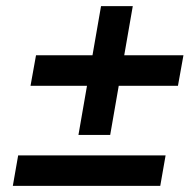

<svg xmlns="http://www.w3.org/2000/svg" viewBox="-20 -673 640 629"><path d="M265 -392H80L98 -492H283L311 -653H415L387 -492H581L563 -392H369L341 -231H237ZM39.5 -164H522.5L505 -64H22Z"/></svg>

Font: JuliaMono Italic
Style: Regular
Weight: 400
Italic angle: -9°
Monospace: yes
Designer: cormullion
Foundry: corm
Version: Version 0.049; ttfautohint (v1.8.4)